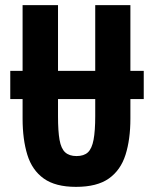

<svg xmlns="http://www.w3.org/2000/svg" viewBox="-20 -713 600 748"><path d="M276 15Q196 15 150.5 -17.5Q105 -50 86.5 -110Q68 -170 68 -251V-327H20V-437H68V-693H206V-437H351V-693H488V-437H540V-327H488V-251Q488 -170 469 -110Q450 -50 404 -17.5Q358 15 276 15ZM278 -105Q307 -105 322.5 -119.5Q338 -134 344.5 -168.5Q351 -203 351 -261V-327H206V-260Q206 -202 212 -168Q218 -134 234 -119.5Q250 -105 278 -105Z"/></svg>

Font: Ubuntu Sans Mono
Style: Bold
Weight: 700
Monospace: yes
Designer: Dalton Maag Ltd
Foundry: Dalton Maag Ltd
Version: Version 1.006